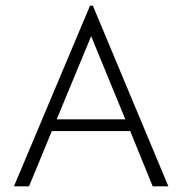

<svg xmlns="http://www.w3.org/2000/svg" viewBox="-20 -654 640 674"><path d="M516 0 437 -194H162L82 0H29L296 -634H306L571 0ZM300 -527 179 -235H420Z"/></svg>

Font: Inconsolata Expanded Light
Style: Regular
Weight: 300
Width: 7
Monospace: yes
Designer: Raph Levien, Cyreal, Brenton Simpson
Foundry: Raph Levien, Cyreal, Google
Version: Version 3.001; ttfautohint (v1.8.2.53-6de2)